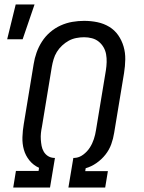

<svg xmlns="http://www.w3.org/2000/svg" viewBox="-20 -836 640 856"><path d="M39 0 51 -74H152L154 -88Q129 -99 111.5 -120.5Q94 -142 86.5 -168.5Q79 -195 80 -224.5Q81 -254 86 -283L130 -550Q134 -576 143 -601.5Q152 -627 167 -650.5Q182 -674 203.5 -692.5Q225 -711 250.5 -722.5Q276 -734 302.5 -738.5Q329 -743 355 -743Q386 -743 414.5 -737Q443 -731 467 -716.5Q491 -702 507 -679Q523 -656 531 -628.5Q539 -601 538.5 -571Q538 -541 533 -510L489 -244Q485 -218 476 -193Q467 -168 450 -146.5Q433 -125 410 -109Q387 -93 362 -86L360 -73H461L449 0H285L307 -132H313Q333 -133 351 -146.5Q369 -160 380.5 -178Q392 -196 398.5 -216Q405 -236 408 -256L452 -522Q455 -541 455.5 -559Q456 -577 453 -594Q450 -611 441.5 -625.5Q433 -640 420 -650.5Q407 -661 390 -665.5Q373 -670 355 -670Q338 -670 320 -666.5Q302 -663 286.5 -654.5Q271 -646 257 -633Q243 -620 233.5 -604.5Q224 -589 219 -572Q214 -555 211 -538L167 -271Q164 -257 162.5 -242.5Q161 -228 162 -213.5Q163 -199 165.5 -185.5Q168 -172 175 -160Q182 -148 193.5 -140.5Q205 -133 220 -132H225L203 0ZM12 -661 50 -816H134L81 -661Z"/></svg>

Font: Iosevka Plex Etoile
Style: Italic
Weight: 400
Italic angle: -9°
Designer: Belleve Invis
Foundry: Belleve Invis
Version: Version 25.1.1; ttfautohint (v1.8.4)